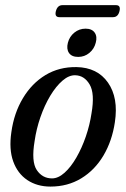

<svg xmlns="http://www.w3.org/2000/svg" viewBox="-20 -698 478 727"><path d="M269.5 -444Q349 -442.5 389 -385Q429 -327.5 415 -235.5Q404.5 -164.5 371.8 -109.2Q339 -54 287.8 -22.8Q236.5 8.5 171 8.5Q120.5 8.5 83.5 -16.2Q46.5 -41 30 -87Q13.5 -133 23 -197.5Q33 -270 66.8 -326.2Q100.5 -382.5 152.2 -413.8Q204 -445 269.5 -444ZM177 -22.5Q200.5 -22.5 224.5 -44Q248.5 -65.5 269.2 -101.5Q290 -137.5 305 -181.2Q320 -225 326.5 -269Q339.5 -344 319.5 -378Q299.5 -412 265.5 -413Q241.5 -414 216.8 -392.8Q192 -371.5 170.2 -335.2Q148.5 -299 133 -254.2Q117.5 -209.5 111 -163.5Q98 -86 119.2 -54.2Q140.5 -22.5 177 -22.5ZM276 -482.5Q251.5 -482.5 241.2 -497.5Q231 -512.5 237 -536Q243 -559.5 261.5 -574.5Q280 -589.5 304 -589.5Q328 -589.5 338.5 -574.5Q349 -559.5 342.5 -536Q336.5 -512.5 318.2 -497.5Q300 -482.5 276 -482.5ZM191.5 -655.5Q197.5 -678.5 216.5 -678.5H419Q438 -678.5 432.5 -656Q427 -633 408 -633H205Q186 -633 191.5 -655.5Z"/></svg>

Font: Fraunces 144pt Soft
Style: Italic
Weight: 400
Italic angle: -16°
Version: Version 1.000;[b76b70a41]